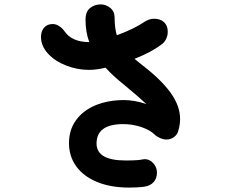

<svg xmlns="http://www.w3.org/2000/svg" viewBox="-20 -799 1040 871"><path d="M797 -259Q797 -232 788 -203Q784 -188 769 -177Q754 -166 735 -166Q721 -166 705.5 -173Q690 -180 681 -189Q661 -209 621.5 -222.5Q582 -236 539 -236Q418 -236 418 -148Q418 -71 550 -71Q607 -71 628 -76Q631 -77 637 -77Q659 -77 675.5 -58.5Q692 -40 692 -16Q692 10 677 27Q662 44 634 48Q620 50 601 51Q582 52 567 52Q483 52 421.5 27Q360 2 326.5 -43.5Q293 -89 293 -150Q293 -210 325 -254Q357 -298 413.5 -321.5Q470 -345 543 -345Q590 -345 644 -327Q603 -365 541 -416Q492 -455 459 -492Q418 -482 383 -482Q331 -482 280.5 -501.5Q230 -521 198 -555.5Q166 -590 166 -632Q166 -658 180.5 -674Q195 -690 219 -690Q234 -690 248.5 -680.5Q263 -671 272 -658Q306 -608 385 -608Q368 -653 368 -709Q368 -746 388.5 -762.5Q409 -779 437 -779Q461 -779 480.5 -763Q500 -747 500 -718Q500 -672 510 -639Q589 -668 637 -701Q658 -714 679 -714Q707 -714 724 -698.5Q741 -683 741 -655Q741 -638 734 -623Q727 -608 715 -599Q667 -562 590 -532L625 -504Q712 -437 754.5 -377.5Q797 -318 797 -259Z"/></svg>

Font: Tsukimi Rounded
Style: Bold
Weight: 700
Designer: Takashi Funayama
Foundry: Takashi Funayama
Version: Version 1.032; ttfautohint (v1.8.3)